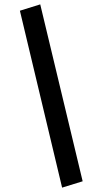

<svg xmlns="http://www.w3.org/2000/svg" viewBox="-20 -793 444 878"><path d="M71 -744 164 -773 358 36 264 65Z"/></svg>

Font: Andada Pro ExtraBold
Style: Italic
Weight: 800
Italic angle: -6.99998°
Designer: Carolina Giovagnoli
Foundry: Huerta Tipografica
Version: Version 3.005; ttfautohint (v1.8.4)